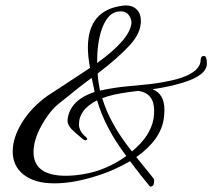

<svg xmlns="http://www.w3.org/2000/svg" viewBox="-20 -675 785 710"><path d="M537 15Q535 15 533 13Q520 -3 502 -25.5Q484 -48 461 -79Q432 -62 398 -47Q364 -32 326 -21Q247 3 181 3Q105 3 64 -32Q27 -63 27 -115Q27 -166 61.5 -222Q96 -278 156 -321Q181 -337 220.5 -363Q260 -389 313 -424Q309 -445 307 -464Q305 -483 305 -499Q305 -638 434 -654Q437 -654 439.5 -654.5Q442 -655 445 -655Q471 -655 486 -639.5Q501 -624 501 -598Q501 -553 461 -509Q439 -485 409 -458.5Q379 -432 341 -403Q343 -372 350 -340Q372 -345 400 -349.5Q428 -354 463 -357Q506 -361 530 -363.5Q554 -366 558 -367Q589 -372 612 -377Q635 -382 649 -387Q721 -411 722 -453Q722 -468 734 -468Q745 -468 745 -440Q745 -396 655 -369Q606 -354 544 -345Q588 -328 588 -269Q588 -262 587.5 -254.5Q587 -247 586 -239Q576 -159 484 -94L548 -15Q550 -11 550 -7Q550 15 537 15ZM339 -442Q458 -527 466 -588V-592Q466 -604 459 -615Q449 -633 426 -633Q422 -633 418 -632.5Q414 -632 410 -631Q375 -622 355 -563Q339 -514 339 -442ZM224 -25Q253 -25 289 -31Q373 -45 447 -98Q368 -203 339 -304Q272 -270 272 -215Q272 -190 296 -170Q306 -161 301 -158Q297 -156 296 -156Q293 -156 287 -160Q270 -174 259.5 -183.5Q249 -193 244 -198Q228 -215 230 -234Q239 -305 330 -335L327 -350L319 -387Q276 -356 193 -288Q159 -258 133 -210Q104 -157 104 -113Q104 -25 224 -25ZM468 -115Q537 -172 548 -237Q549 -245 549.5 -252Q550 -259 550 -266Q550 -330 492 -339L460 -335Q430 -331 404.5 -325.5Q379 -320 358 -312Q372 -265 399.5 -215.5Q427 -166 468 -115Z"/></svg>

Font: Ephesis
Style: Regular
Weight: 400
Designer: Robert E. Leuschke
Foundry: Robert E. Leuschke
Version: Version 1.010; ttfautohint (v1.8.3)